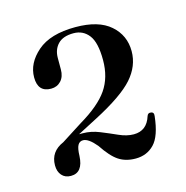

<svg xmlns="http://www.w3.org/2000/svg" viewBox="-65 -772 463 478"><g transform="rotate(-15 166.5 -532.5)"><path d="M30.5 -390.5Q30.5 -426 65.5 -441L119.5 -475.5Q171 -506 192.5 -537.2Q214 -568.5 214 -613Q214 -658.5 199.2 -677.5Q184.5 -696.5 160 -696.5Q133 -696.5 119.8 -682.8Q106.5 -669 106.5 -647V-617.5Q106.5 -599 96.5 -588.2Q86.5 -577.5 71 -577.5Q37 -577.5 37 -615.5Q37 -652 70.2 -681Q103.5 -710 168.5 -710Q228 -710 258.2 -683.5Q288.5 -657 288.5 -616Q288.5 -578 260.5 -546.2Q232.5 -514.5 159.5 -476.5L108.5 -450Q113 -450 117.5 -450Q139.5 -450 161 -441.2Q182.5 -432.5 202.5 -423.5Q222.5 -414.5 240.5 -414.5Q274 -414.5 285 -449.5Q287.5 -457 294.5 -456Q303.5 -455.5 302 -445Q296.5 -394.5 277.5 -374.8Q258.5 -355 229.5 -355Q204 -355 186 -366.8Q168 -378.5 147.5 -409.5Q128 -433 114 -433Q105 -433 100.5 -425Q96 -417 95.5 -397.5Q93.5 -355 62.5 -355Q47.5 -355 39 -364.8Q30.5 -374.5 30.5 -390.5Z"/></g></svg>

Font: Fraunces 72pt S000
Style: Regular
Weight: 400
Version: Version 1.000; ttfautohint (v1.8.3)